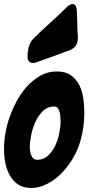

<svg xmlns="http://www.w3.org/2000/svg" viewBox="-33 -929 449 954"><path d="M147 -619Q138 -616 131 -616Q104 -616 104 -648V-658Q104 -669 105 -672Q110 -711 130 -734L171 -774Q203 -804 233 -831Q263 -858 291 -886L295 -890Q314 -909 327 -909Q348 -909 349 -870L351 -817Q351 -803 351.5 -788Q352 -773 353 -759L354 -743Q354 -721 345.5 -705.5Q337 -690 317 -681L298 -674Q232 -649 166 -626ZM249 -574Q293 -574 319.5 -555Q346 -536 361 -506Q376 -476 381 -439.5Q386 -403 386 -368Q386 -299 367.5 -232.5Q349 -166 308 -110Q292 -88 272 -67.5Q252 -47 228 -31Q204 -15 177.5 -5Q151 5 122 5Q83 5 57 -12.5Q31 -30 15.5 -58Q0 -86 -6.5 -119.5Q-13 -153 -13 -186Q-13 -267 13 -342Q26 -381 47.5 -422Q69 -463 98.5 -496.5Q128 -530 166 -552Q204 -574 249 -574ZM153 -135Q183 -135 205 -155Q227 -175 241 -204.5Q255 -234 261.5 -267Q268 -300 268 -325Q268 -335 267 -349.5Q266 -364 263 -372Q260 -383 254.5 -391.5Q249 -400 235 -400Q204 -400 181 -378Q158 -356 143.5 -324.5Q129 -293 122 -258Q115 -223 115 -196Q115 -178 123 -156.5Q131 -135 153 -135Z"/></svg>

Font: Bangerz 2
Style: Regular
Weight: 400
Designer: vernon adams
Foundry: Vernon Adams
Version: Version 2.10;December 28, 2023;FontCreator 13.0.0.2683 64-bi